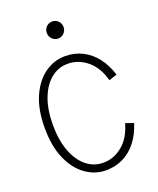

<svg xmlns="http://www.w3.org/2000/svg" viewBox="-169 -1031 937 1142"><g transform="rotate(-20 300.0 -460.0)"><path d="M302 11Q233 11 174 -31Q115 -73 79.5 -153.5Q44 -234 44 -350Q44 -466 79.5 -546.5Q115 -627 174 -669Q233 -711 302 -711Q363 -711 412.5 -686Q462 -661 498 -614.5Q534 -568 554 -503L503 -486Q480 -572 425 -617.5Q370 -663 302 -663Q243 -663 196.5 -625.5Q150 -588 123 -518Q96 -448 96 -350Q96 -253 123 -182.5Q150 -112 196.5 -74.5Q243 -37 302 -37Q370 -37 425 -83Q480 -129 503 -214L554 -197Q534 -132 498 -85.5Q462 -39 412.5 -14Q363 11 302 11ZM302 -823Q280 -823 264.5 -839Q249 -855 249 -877Q249 -900 264.5 -915.5Q280 -931 302 -931Q324 -931 339.5 -915.5Q355 -900 355 -877Q355 -855 339.5 -839Q324 -823 302 -823Z"/></g></svg>

Font: Red Hat Mono VF Light
Style: Regular
Weight: 300
Monospace: yes
Designer: Pentagram, MCKL
Foundry: Pentagram, MCKL
Version: Version 1.023